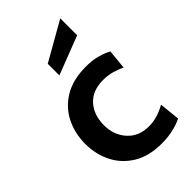

<svg xmlns="http://www.w3.org/2000/svg" viewBox="-234 -837 923 923"><g transform="rotate(-45 227.5 -375.5)"><path d="M290 10Q204 10 145.8 -25.2Q87.5 -60.5 57.8 -119.2Q28 -178 28 -249Q28 -320.5 57.5 -379.8Q87 -439 146 -474.5Q205 -510 294 -510Q336 -510 370 -500.8Q404 -491.5 428 -478L418 -378Q395 -390 366.2 -398Q337.5 -406 306 -406Q234 -406 194.5 -362.5Q155 -319 155 -249Q155 -182.5 195.5 -137.2Q236 -92 305 -92Q334.5 -92 363.2 -100.8Q392 -109.5 419 -125L430 -20Q404 -6.5 367.2 1.8Q330.5 10 290 10ZM173 -570V-649L370 -761V-646Z"/></g></svg>

Font: Cabin Resolve
Style: Bold-Resolve
Weight: 700
Designer: Pablo Impallari
Foundry: Pablo Impallari. http://www.impallari.com Igino Marini. http://www.ikern.com
Version: Version 3.001